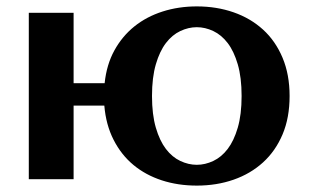

<svg xmlns="http://www.w3.org/2000/svg" viewBox="-20 -560 970 600"><path d="M595 -540Q657 -540 710 -521.5Q763 -503 802 -467.5Q841 -432 863 -379.5Q885 -327 885 -260Q885 -192 863 -140Q841 -88 802 -52.5Q763 -17 710 1.5Q657 20 595 20Q536 20 485.5 3.5Q435 -13 397 -44.5Q359 -76 335 -123Q311 -170 306 -230H210V0H70V-520H210V-300H307Q313 -358 337.5 -402.5Q362 -447 400 -477.5Q438 -508 488 -524Q538 -540 595 -540ZM595 -45Q621 -45 646.5 -57Q672 -69 691.5 -94.5Q711 -120 723 -161Q735 -202 735 -260Q735 -318 723 -359Q711 -400 691.5 -425.5Q672 -451 646.5 -463Q621 -475 595 -475Q569 -475 543.5 -463Q518 -451 498.5 -425.5Q479 -400 467 -359Q455 -318 455 -260Q455 -202 467 -161Q479 -120 498.5 -94.5Q518 -69 543.5 -57Q569 -45 595 -45Z"/></svg>

Font: Prosto One
Style: Regular
Weight: 400
Designer: Pavel Emelyanov and Jovanny lemonad
Foundry: Pavel Emelyanov and Jovanny Lemonad
Version: Version 1.001